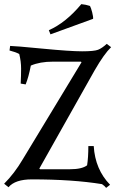

<svg xmlns="http://www.w3.org/2000/svg" viewBox="-35 -888 557 928"><path d="M415 -797 209 -722 201 -742Q283 -778 358 -868Q380 -866 400 -859Q405 -850 410.5 -828.5Q416 -807 415 -797ZM481 -676 502 -660Q468 -627 423 -549L155 -73L159 -70H303Q361 -70 386 -89Q392 -127 392 -182H418Q425 -69 497 5L478 20Q470 10 458 2Q316 -21 119 -21Q38 -21 6 17L-15 0Q35 -50 75 -118L359 -587L356 -590H221Q158 -590 114 -571Q103 -514 89 -480L65 -484Q67 -522 67 -556.5Q67 -591 58 -627Q42 -636 11 -644L14 -666Q35 -666 169.5 -653Q304 -640 362 -640Q420 -640 439 -647.5Q458 -655 481 -676Z"/></svg>

Font: Almendra
Style: Regular
Weight: 400
Designer: Ana Sanfelippo
Foundry: Ana Sanfelippo
Version: Version 1.004